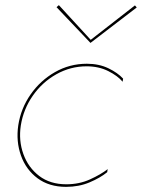

<svg xmlns="http://www.w3.org/2000/svg" viewBox="-20 -718 552 747"><path d="M61 -230Q52 -171 71 -118.5Q90 -66 132.5 -33.5Q175 -1 238 -1Q288 -1 330 -20Q372 -39 399 -60L397 -48Q370 -26 328.5 -8.5Q287 9 237 9Q171 9 126 -24.5Q81 -58 61.5 -113Q42 -168 51 -230Q61 -296 99 -350.5Q137 -405 194 -437.5Q251 -470 318 -470Q365 -470 401.5 -452.5Q438 -435 459 -412L457 -400Q438 -423 401 -441.5Q364 -460 317 -460Q254 -460 199 -429Q144 -398 107.5 -345.5Q71 -293 61 -230ZM505 -697 512 -689 332 -551 200 -690 209 -698 333 -563Z"/></svg>

Font: Jost Thin
Style: Italic
Weight: 200
Italic angle: -5°
Version: Version 3.710